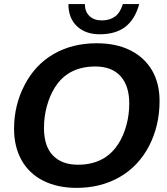

<svg xmlns="http://www.w3.org/2000/svg" viewBox="-20 -910 818 940"><path d="M453.1 -698.2Q548.8 -698.2 617.7 -663.8Q686.5 -629.4 723.9 -566.2Q761.2 -502.9 761.2 -415.5Q761.2 -294.9 710 -195.8Q658.2 -96.2 565.9 -43.2Q473.6 9.8 355 9.8Q261.2 9.8 191.4 -25.4Q122.1 -60.5 85.4 -126.2Q48.8 -191.9 48.8 -279.8Q48.8 -395 100.6 -494.1Q151.9 -593.3 243.2 -645.8Q334.5 -698.2 453.1 -698.2ZM446.3 -584.5Q367.2 -584.5 311.5 -547.9Q274.4 -523.4 248.5 -481.7Q222.7 -439.9 209 -388.7Q195.3 -337.4 195.3 -283.7Q195.3 -193.8 239.3 -148.7Q283.2 -103.5 361.8 -103.5Q440.4 -103.5 496.1 -140.1Q533.2 -164.6 559.3 -205.6Q585.4 -246.6 599.1 -297.9Q612.8 -349.1 612.8 -403.8Q612.8 -489.7 570.1 -537.1Q527.3 -584.5 446.3 -584.5ZM467.8 -742.2Q398.4 -742.2 356.7 -781.7Q314.9 -821.3 314.9 -890.1H395.5Q395.5 -853.5 417.7 -831.8Q439.9 -810.1 478.5 -810.1Q516.6 -810.1 542.5 -828.6Q568.4 -847.2 581.5 -890.1H661.6Q641.1 -815.4 593.8 -778.8Q546.4 -742.2 467.8 -742.2Z"/></svg>

Font: Arimo
Style: Italic
Weight: 400
Italic angle: -12°
Designer: Steve Matteson
Foundry: Monotype Imaging Inc.
Version: Version 1.33